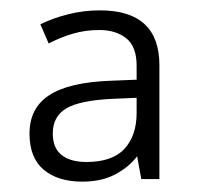

<svg xmlns="http://www.w3.org/2000/svg" viewBox="-20 -835 380 371"><path d="M173 -815Q288 -815 288 -709V-489H253L245 -533Q229 -512 202.5 -498Q176 -484 139 -484Q92 -484 64.5 -507Q37 -530 37 -577Q37 -626 75 -651Q113 -676 194 -679L244 -681V-708Q244 -745 224 -761Q204 -777 172 -777Q145 -777 121 -770Q97 -763 74 -751L58 -788Q82 -800 112 -807.5Q142 -815 173 -815ZM197 -644Q134 -641 108 -625.5Q82 -610 82 -577Q82 -549 99 -535.5Q116 -522 147 -522Q197 -522 220.5 -547.5Q244 -573 244 -617V-646Z"/></svg>

Font: Noto Sans Kannada UI Light
Style: Regular
Weight: 300
Designer: Jelle Bosma - Monotype Design Team
Foundry: Monotype Imaging Inc.
Version: Version 2.005; ttfautohint (v1.8.4.7-5d5b)